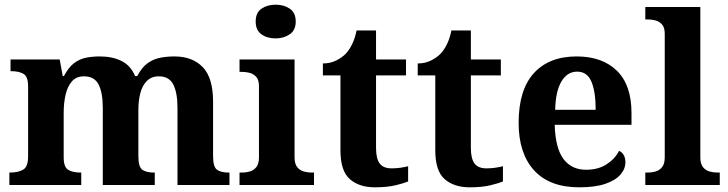

<svg xmlns="http://www.w3.org/2000/svg" viewBox="-20 -790 3111 820"><path d="M20 0V-53H22Q56.4 -53 78.2 -65Q100 -76.9 100 -122V-420.9Q100 -463 80.5 -474.5Q61 -486 28 -486H25V-536H235L248 -465H253Q273 -503 296.5 -520.5Q320 -538 347.3 -543.5Q374.6 -549 406 -549Q461 -549 500 -529Q539 -509 557 -465H566Q586 -503 611 -520.5Q636 -538 664.8 -543.5Q693.6 -549 725 -549Q802 -549 846 -503.2Q890 -457.4 890 -356V-123.8Q890 -77.6 906.5 -65.3Q923 -53 957 -53H960V0H738V-329Q738 -394 720.1 -429Q702.3 -464 658.2 -464Q627 -464 607.4 -444.4Q587.8 -424.9 579.4 -392.4Q571 -360 571 -321V-124Q571 -77.7 587.5 -65.3Q604 -53 638 -53H641V0H419V-329Q419 -394 401.1 -429Q383.1 -464 338.8 -464Q306 -464 287.1 -442.5Q268.3 -420.9 260.1 -385.5Q252 -350.1 252 -309V-118Q252 -76 271.5 -64.5Q291 -53 324 -53H327V0Z M1003 0V-53H1015Q1030 -53 1046.5 -57.5Q1063 -62 1074.5 -75.9Q1086 -89.8 1086 -117.7V-422Q1086 -448.9 1074 -462Q1062 -475 1045.5 -479Q1029 -483 1015 -483H1003V-536H1238V-118Q1238 -90 1249.5 -76Q1261 -62 1278 -57.5Q1295 -53 1309 -53H1321V0ZM1157.1 -626Q1121 -626 1096.5 -643.5Q1072 -661 1072 -698Q1072 -736 1096.8 -753Q1121.5 -770 1157.5 -770Q1192 -770 1217.5 -753Q1243 -736 1243 -698Q1243 -661 1217.4 -643.5Q1191.8 -626 1157.1 -626Z M1581 10Q1514 10 1474 -25Q1434 -60 1434 -148V-468H1359V-519Q1391 -519 1416.5 -532Q1442 -545 1457 -561Q1472 -577 1484 -601.5Q1496 -626 1503 -660H1586V-536H1714V-468H1586V-158Q1586 -113 1601.5 -92Q1617 -71 1652 -71Q1672 -71 1689.5 -73.5Q1707 -76 1723 -80V-15Q1707 -8 1670.5 1Q1634 10 1581 10Z M1986 10Q1919 10 1879 -25Q1839 -60 1839 -148V-468H1764V-519Q1796 -519 1821.5 -532Q1847 -545 1862 -561Q1877 -577 1889 -601.5Q1901 -626 1908 -660H1991V-536H2119V-468H1991V-158Q1991 -113 2006.5 -92Q2022 -71 2057 -71Q2077 -71 2094.5 -73.5Q2112 -76 2128 -80V-15Q2112 -8 2075.5 1Q2039 10 1986 10Z M2454 10Q2327 10 2261 -62.5Q2195 -135 2195 -265Q2195 -406 2260 -477.5Q2325 -549 2443 -549Q2552 -549 2614.5 -488Q2677 -427 2677 -308V-257H2349Q2352 -157 2386.5 -111Q2421 -65 2483 -65Q2535 -65 2571 -88.5Q2607 -112 2624 -146Q2638 -139 2644.5 -126.5Q2651 -114 2651 -97Q2651 -69 2630 -44.5Q2609 -20 2565.5 -5Q2522 10 2454 10ZM2524 -321Q2524 -398 2506 -441Q2488 -484 2445 -484Q2403 -484 2378 -442.5Q2353 -401 2351 -321Z M2736 0V-53H2748Q2763 -53 2779.5 -57.5Q2796 -62 2807.5 -76Q2819 -90 2819 -118V-646Q2819 -673 2807 -686Q2795 -699 2778.5 -703Q2762 -707 2748 -707H2736V-760H2971V-118Q2971 -90 2982.5 -76Q2994 -62 3011 -57.5Q3028 -53 3042 -53H3054V0Z"/></svg>

Font: Noto Serif Khojki
Style: Regular
Weight: 400
Designer: Juan Bruce
Version: Version 2.002